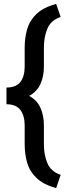

<svg xmlns="http://www.w3.org/2000/svg" viewBox="-20 -800 345 996"><path d="M294.7 106.9 271.3 176.1Q204.5 157 169.2 123Q133.9 89.1 120.9 44.2Q108 -0.7 108 -52.6V-150.6Q108 -199.9 85.6 -229.6Q63.2 -259.2 13.5 -259.2V-345.9Q63.2 -345.9 85.6 -374.8Q108 -403.8 108 -453.1V-552.6Q108 -603.7 120.9 -648.6Q133.9 -693.5 169.2 -727.5Q204.5 -761.4 271.3 -779.8L294.7 -712Q244.3 -695.3 226 -652Q207.7 -608.7 207.7 -552.6V-453.1Q207.7 -404.8 190.3 -365.2Q172.9 -325.6 131.7 -302.6Q172.9 -279.5 190.3 -239.5Q207.7 -199.6 207.7 -150.6V-52.6Q207.7 3.6 226 46.9Q244.3 90.2 294.7 106.9Z"/></svg>

Font: Interface Medium
Style: Regular
Weight: 500
Designer: Rasmus Andersson
Foundry: rsms
Version: Version 1.8